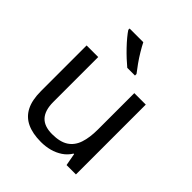

<svg xmlns="http://www.w3.org/2000/svg" viewBox="-212 -899 1042 1042"><g transform="rotate(45 309.0 -378.0)"><path d="M533 -536V0H461L448 -71H444Q427 -43 400 -25Q373 -7 341 1.5Q309 10 274 10Q210 10 166.5 -10.5Q123 -31 101 -74Q79 -117 79 -185V-536H168V-191Q168 -127 197 -95Q226 -63 287 -63Q347 -63 381.5 -85.5Q416 -108 430.5 -151.5Q445 -195 445 -257V-536ZM284 -766Q295 -744 311.5 -716.5Q328 -689 346.5 -663Q365 -637 380 -618V-606H321Q304 -620 283 -639.5Q262 -659 241.5 -680.5Q221 -702 204.5 -722Q188 -742 179 -756V-766Z"/></g></svg>

Font: Noto Sans Hebrew
Style: Regular
Weight: 400
Designer: Monotype Design Team
Foundry: Monotype Imaging Inc.
Version: Version 2.003;January 10, 2023;FontCreator 14.0.0.2877 64-bi